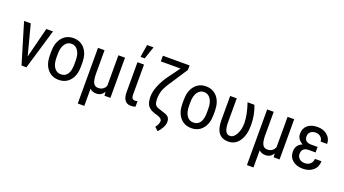

<svg xmlns="http://www.w3.org/2000/svg" viewBox="-68 -1468 4250 2371"><g transform="rotate(20 2057.5 -282.5)"><path d="M214.4 -131.3 110.4 -528.3H22.5L181.2 0H245.6L402.3 -528.3H314.5Z M466.8 -288.6V-231C468.1 -157.1 487.2 -98.5 524.2 -55.2C561.1 -11.9 610.2 9.8 671.4 9.8C733.2 9.8 782.7 -12.5 819.8 -57.1C856.9 -101.7 875.5 -162.3 875.5 -238.8V-294.4C874.5 -369.6 855.4 -429 818.1 -472.7C780.8 -516.3 731.6 -538.1 670.4 -538.1C609.2 -538.1 560 -515.7 522.7 -470.9C485.4 -426.2 466.8 -365.4 466.8 -288.6ZM553.2 -238.8V-289.1C553.2 -342.8 563.9 -385.3 585.2 -416.7C606.5 -448.2 634.9 -463.9 670.4 -463.9C706.5 -463.9 735.4 -448.2 756.8 -416.7C778.3 -385.3 789.1 -342.6 789.1 -288.6V-229C786.8 -119 747.6 -64 671.4 -64C635.3 -64 606.5 -79.5 585.2 -110.6C563.9 -141.7 553.2 -184.4 553.2 -238.8Z M1080.1 -528.3H994.1V203.1H1080.1V-22.9C1100.6 -1.1 1129.6 9.8 1167 9.8C1210 9.8 1243.5 -10.1 1267.6 -49.8L1271.5 0H1349.1V-528.3H1262.2V-128.9C1244.3 -85.3 1211.4 -63.5 1163.6 -63.5C1134 -63.5 1112.8 -75.8 1100.1 -100.3C1087.4 -124.9 1080.7 -163.1 1080.1 -214.8Z M1598.6 -528.3H1512.7V-134.3C1512.7 -88.4 1521.6 -53.5 1539.6 -29.8C1557.5 -6 1583.2 5.9 1616.7 5.9C1638.8 5.9 1659.2 2.8 1677.7 -3.4L1678.2 -77.1C1670.4 -73.2 1659 -71.3 1644 -71.3C1614.7 -71.3 1599.6 -90.3 1598.6 -128.4ZM1551.8 -768.1 1525.4 -603.5H1580.1L1636.7 -768.1Z M2130.9 -710.9H1780.3V-636.7H2039.1L1926.3 -482.4C1890.5 -433.6 1861.8 -382.5 1840.3 -329.1C1818.8 -275.7 1808.1 -228 1808.1 -186C1808.1 -133 1817.5 -93.3 1836.2 -66.9C1854.9 -40.5 1887 -20.3 1932.6 -6.3L1967.3 4.4C2008.6 17.1 2029.3 34.5 2029.3 56.6C2029.3 84.3 2016.9 114.1 1992.2 146L2037.1 187C2056.3 168.8 2073.4 145.9 2088.4 118.4C2103.4 90.9 2111.2 65.8 2111.8 43C2111.8 17.6 2106.6 -2.4 2096.2 -16.8C2085.8 -31.3 2068.4 -42.6 2043.9 -50.8L1945.3 -83.5C1926.4 -91.6 1913.2 -103.4 1905.8 -118.7C1898.3 -134 1894.5 -157.2 1894.5 -188.5C1894.5 -228.5 1901 -266.4 1913.8 -302C1926.7 -337.6 1953.6 -384.9 1994.6 -443.8L2130.9 -652.3Z M2209 -288.6V-231C2210.3 -157.1 2229.4 -98.5 2266.4 -55.2C2303.3 -11.9 2352.4 9.8 2413.6 9.8C2475.4 9.8 2524.9 -12.5 2562 -57.1C2599.1 -101.7 2617.7 -162.3 2617.7 -238.8V-294.4C2616.7 -369.6 2597.6 -429 2560.3 -472.7C2523 -516.3 2473.8 -538.1 2412.6 -538.1C2351.4 -538.1 2302.2 -515.7 2264.9 -470.9C2227.6 -426.2 2209 -365.4 2209 -288.6ZM2295.4 -238.8V-289.1C2295.4 -342.8 2306.1 -385.3 2327.4 -416.7C2348.7 -448.2 2377.1 -463.9 2412.6 -463.9C2448.7 -463.9 2477.5 -448.2 2499 -416.7C2520.5 -385.3 2531.2 -342.6 2531.2 -288.6V-229C2529 -119 2489.7 -64 2413.6 -64C2377.4 -64 2348.7 -79.5 2327.4 -110.6C2306.1 -141.7 2295.4 -184.4 2295.4 -238.8Z M2817.4 -528.3H2731V-206.1C2731.3 -135.1 2745.5 -81.4 2773.7 -44.9C2801.8 -8.5 2843.3 9.8 2897.9 9.8C2958.8 9.8 3007.2 -16 3043 -67.6C3078.8 -119.2 3096.7 -188.2 3096.7 -274.4C3096.7 -367.5 3080.9 -452.1 3049.3 -528.3H2959.5C2992 -433.6 3009.1 -349 3010.7 -274.4C3010.7 -216.8 2999.6 -167.2 2977.3 -125.7C2955 -84.2 2927.2 -63.5 2894 -63.5C2842.9 -63.5 2817.4 -113.8 2817.4 -214.4Z M3303.2 -528.3H3217.3V203.1H3303.2V-22.9C3323.7 -1.1 3352.7 9.8 3390.1 9.8C3433.1 9.8 3466.6 -10.1 3490.7 -49.8L3494.6 0H3572.3V-528.3H3485.4V-128.9C3467.4 -85.3 3434.6 -63.5 3386.7 -63.5C3357.1 -63.5 3335.9 -75.8 3323.2 -100.3C3310.5 -124.9 3303.9 -163.1 3303.2 -214.8Z M3780.3 -148.4C3780.3 -204.1 3810.2 -232.4 3870.1 -233.4H3960.9V-305.7H3877.4C3817.2 -305.7 3787.1 -331.7 3787.1 -383.8C3787.1 -407.2 3795.4 -426.5 3812 -441.7C3828.6 -456.8 3851.2 -464.4 3879.9 -464.4C3906.6 -464.4 3928.7 -456.2 3946.3 -439.9C3963.9 -423.7 3972.7 -404 3972.7 -380.9H4058.6C4058.6 -427.1 4041.6 -464.8 4007.6 -493.9C3973.6 -523 3931 -537.6 3879.9 -537.6C3824.2 -537.6 3780.4 -524.2 3748.5 -497.3C3716.6 -470.5 3700.7 -432.8 3700.7 -384.3C3700.7 -360.5 3707.4 -338.7 3720.9 -318.8C3734.5 -299 3753.3 -283.2 3777.3 -271.5C3721 -250 3692.9 -209 3692.9 -148.4C3692.9 -99.9 3710.1 -61.4 3744.6 -33C3779.1 -4.5 3824.2 9.8 3879.9 9.8C3933.9 9.8 3978.4 -5.2 4013.4 -35.2C4048.4 -65.1 4065.9 -105.5 4065.9 -156.2H3980C3980 -129.9 3970.3 -107.7 3950.9 -89.8C3931.6 -71.9 3907.9 -63 3879.9 -63C3849.9 -63 3825.8 -71 3807.6 -87.2C3789.4 -103.3 3780.3 -123.7 3780.3 -148.4Z"/></g></svg>

Font: Roboto Condensed
Style: Regular
Weight: 400
Designer: Google
Version: Version 2.134; 2016